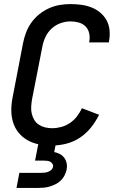

<svg xmlns="http://www.w3.org/2000/svg" viewBox="-20 -702 590 942"><path d="M236 12Q203 12 172.5 6.5Q142 1 115.5 -14Q89 -29 70.5 -52Q52 -75 43.5 -104Q35 -133 35.5 -165Q36 -197 43 -230L93 -490Q98 -516 107.5 -541.5Q117 -567 133.5 -590.5Q150 -614 172.5 -632Q195 -650 220.5 -661.5Q246 -673 272.5 -677.5Q299 -682 325 -682Q352 -682 378.5 -678.5Q405 -675 429 -665.5Q453 -656 472 -640Q491 -624 503 -602Q515 -580 517.5 -553.5Q520 -527 515 -500L514 -494H417L418 -498Q422 -519 417.5 -539Q413 -559 399.5 -572.5Q386 -586 366.5 -591.5Q347 -597 326 -597Q302 -597 277.5 -588.5Q253 -580 233.5 -562Q214 -544 203 -520.5Q192 -497 188 -474L137 -214Q134 -196 133 -178Q132 -160 136 -143.5Q140 -127 148.5 -113Q157 -99 171 -90Q185 -81 201.5 -77Q218 -73 236 -73Q258 -73 280.5 -79Q303 -85 323 -98.5Q343 -112 357.5 -131Q372 -150 382 -171L466 -139Q450 -106 426.5 -76.5Q403 -47 372 -26.5Q341 -6 305.5 3Q270 12 236 12ZM61 220 75 146H183Q191 146 199.5 145Q208 144 216 141Q224 138 231 132Q238 126 240 118Q242 109 237.5 102Q233 95 226.5 91.5Q220 88 211.5 87Q203 86 195 86H152L183 -73H269L246 44Q261 47 274 54Q287 61 295.5 72.5Q304 84 307 99Q310 114 307 130Q304 144 297 158Q290 172 279 183Q268 194 254 201Q240 208 226 212.5Q212 217 197.5 218.5Q183 220 169 220Z"/></svg>

Font: Lode Dark
Style: Bold Italic
Weight: 700
Italic angle: -11°
Monospace: yes
Designer: Belleve Invis
Foundry: Belleve Invis
Version: Version 29.2.0; ttfautohint (v1.8.3)